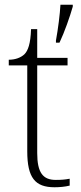

<svg xmlns="http://www.w3.org/2000/svg" viewBox="-20 -780 340 810"><path d="M216 -609V-600H231C252 -644 275 -710 287 -752V-760H235C233 -721 225 -658 216 -609ZM210 10C231 10 254 8 274 3V-26C253 -22 237 -21 215 -21C161 -21 137 -52 137 -134V-504H265V-536H137V-657H111C109 -595 98 -566 83 -551C68 -537 45 -528 17 -528V-504H95V-142C95 -30 128 10 210 10Z"/></svg>

Font: Noto Serif Myanmar ExtraLight
Style: Regular
Weight: 200
Designer: Ben Mitchell and the Monotype Design Team
Foundry: Monotype Imaging Inc.
Version: Version 2.106